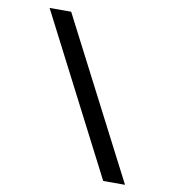

<svg xmlns="http://www.w3.org/2000/svg" viewBox="-82 -720 773 876"><g transform="rotate(10 304.0 -282.5)"><path d="M556 85H455L77 -650H177Z"/></g></svg>

Font: Neutral Grotesk
Style: Italic
Weight: 400
Italic angle: -8°
Designer: Nawras Khrais
Foundry: Nawras Khrais
Version: Version 1.000